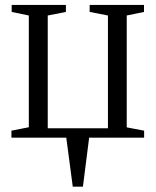

<svg xmlns="http://www.w3.org/2000/svg" viewBox="-20 -542 613 756"><path d="M266.5 193 241 0H25V-27.5L93.5 -41V-481L26 -495V-522.5H239.5V-495L168 -481V-37H405V-481L333 -495V-522.5H547V-495L479 -481V-40.5L547.5 -27.5V0H331L306.5 193Z"/></svg>

Font: Merriweather 96pt Light
Style: Regular
Weight: 300
Version: Version 2.100